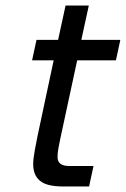

<svg xmlns="http://www.w3.org/2000/svg" viewBox="-20 -674 455 694"><path d="M208 0Q149 0 124.5 -20.5Q100 -41 100 -80Q100 -100 105.5 -129.5Q111 -159 116 -184L174 -456H96L112 -530H190L217 -654H301L274 -530H415L399 -456H259L198 -173Q194 -155 191 -137.5Q188 -120 188 -106Q188 -74 230 -74H318L302 0Z"/></svg>

Font: Geist Regular
Style: Italic
Weight: 400
Italic angle: -12°
Designer: Basement.studio, Andrés Briganti, Mateo Zaragoza
Foundry: Basement.studio, Vercel, Andrés Briganti, Guido Ferreyra, Mateo Zaragoza
Version: Version 1.500; ttfautohint (v1.8.4.7-5d5b)